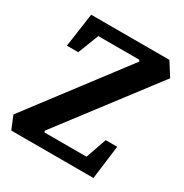

<svg xmlns="http://www.w3.org/2000/svg" viewBox="-153 -768 849 887"><g transform="rotate(30 271.5 -324.0)"><path d="M28.6 0 0 -69.3 381.3 -571.4 377.1 -579H158.6L115.4 -468.2H55L80.7 -648H497.9L543.5 -576.2L162.7 -76.7L166.1 -69.1H390L428.6 -179.8H489.8L466.9 0Z"/></g></svg>

Font: Faustina Light
Style: Italic
Weight: 300
Italic angle: -8°
Designer: Alfonso Garcia
Foundry: http://www.omnibus-type.com
Version: Version 1.200